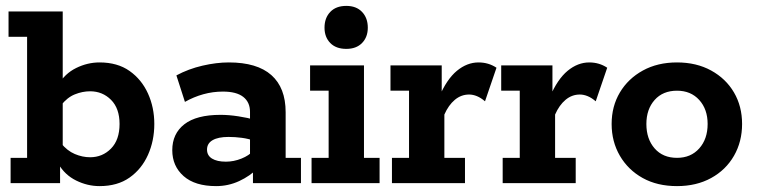

<svg xmlns="http://www.w3.org/2000/svg" viewBox="-20 -622 2571 652"><path d="M318 10Q277 10 238.5 -9Q200 -28 178 -66L184 -75V0H16V-86H72V-497H9V-583H193V-332L178 -334Q200 -372 238.5 -391Q277 -410 318 -410Q379 -410 420 -381Q461 -352 482.5 -304.5Q504 -257 504 -201Q504 -144 482.5 -96Q461 -48 420 -19Q379 10 318 10ZM286 -88Q328 -88 357 -117.5Q386 -147 386 -201Q386 -254 357 -283Q328 -312 286 -312Q260 -312 234 -301.5Q208 -291 187 -264L193 -305V-90L187 -136Q208 -110 234 -99Q260 -88 286 -88Z M714 10Q642 10 603.5 -24Q565 -58 565 -112Q565 -168 606 -200Q647 -232 729 -232Q757 -232 789.5 -227Q822 -222 846 -215L829 -203V-242Q829 -275 806 -293Q783 -311 737 -311Q703 -311 670.5 -302Q638 -293 608 -276L579 -366Q620 -388 667.5 -399Q715 -410 757 -410Q853 -410 901.5 -367Q950 -324 950 -241V-86H1002V0H839V-66L857 -52Q829 -24 792 -7Q755 10 714 10ZM747 -73Q774 -73 800 -83.5Q826 -94 840 -110L829 -78V-171L846 -143Q824 -151 801 -154Q778 -157 756 -157Q721 -157 702 -146Q683 -135 683 -114Q683 -94 700 -83.5Q717 -73 747 -73Z M1038 0V-86H1096V-314H1033V-400H1216V-86H1269V0ZM1156 -456Q1121 -456 1101.5 -476Q1082 -496 1082 -528Q1082 -561 1101.5 -581.5Q1121 -602 1156 -602Q1190 -602 1209.5 -581.5Q1229 -561 1229 -528Q1229 -496 1209.5 -476Q1190 -456 1156 -456Z M1311 0V-86H1369V-314H1306V-400H1480V-280L1471 -292Q1497 -353 1531.5 -381.5Q1566 -410 1605 -410Q1639 -410 1666 -392L1627 -278Q1613 -290 1599.5 -295.5Q1586 -301 1573 -301Q1546 -301 1524.5 -283Q1503 -265 1489 -233V-86H1559V0Z M1687 0V-86H1745V-314H1682V-400H1856V-280L1847 -292Q1873 -353 1907.5 -381.5Q1942 -410 1981 -410Q2015 -410 2042 -392L2003 -278Q1989 -290 1975.5 -295.5Q1962 -301 1949 -301Q1922 -301 1900.5 -283Q1879 -265 1865 -233V-86H1935V0Z M2279 10Q2212 10 2162.5 -17.5Q2113 -45 2085 -93Q2057 -141 2057 -201Q2057 -261 2085 -308Q2113 -355 2163 -382.5Q2213 -410 2279 -410Q2345 -410 2395 -382.5Q2445 -355 2472.5 -308Q2500 -261 2500 -201Q2500 -141 2472.5 -93Q2445 -45 2395 -17.5Q2345 10 2279 10ZM2279 -86Q2326 -86 2354.5 -118Q2383 -150 2383 -201Q2383 -251 2354.5 -282.5Q2326 -314 2279 -314Q2231 -314 2203 -282.5Q2175 -251 2175 -201Q2175 -150 2203 -118Q2231 -86 2279 -86Z"/></svg>

Font: Rokkitt SemiBold
Style: Bold
Weight: 700
Version: Version 3.103